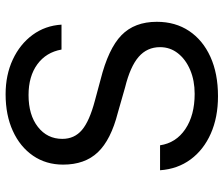

<svg xmlns="http://www.w3.org/2000/svg" viewBox="-76 -701 790 678"><g transform="rotate(-90 319.0 -362.0)"><path d="M483 -539.8Q473.4 -594.1 430.9 -625.2Q388.5 -656.2 322.4 -656.2Q252.1 -656.2 209.9 -623.2Q167.6 -590.2 167.6 -536.9Q167.6 -494.3 198.9 -467.7Q230.1 -441.1 302.6 -421.9L376.4 -402Q486.2 -374.3 533.6 -328.1Q581 -282 581 -203.1Q581 -137.8 548.7 -89.3Q516.3 -40.8 457.4 -14Q398.4 12.8 318.2 12.8Q243.6 12.8 186.3 -12.6Q128.9 -38 95 -84Q61.1 -130 56.8 -191.8H144.9Q153.4 -135.3 202.2 -102.5Q251.1 -69.6 326.7 -69.6Q373.6 -69.6 410.9 -85.4Q448.2 -101.2 469.8 -128.7Q491.5 -156.2 491.5 -191.8Q491.5 -237.6 457.2 -267.4Q422.9 -297.2 349.4 -315.3L259.9 -340.9Q164.1 -365.4 120.4 -411.4Q76.7 -457.4 76.7 -534.1Q76.7 -594.5 108.1 -640.3Q139.6 -686.1 195.5 -711.6Q251.4 -737.2 325.3 -737.2Q393.5 -737.2 447.8 -711.8Q502.1 -686.4 534.8 -641.9Q567.5 -597.3 571 -539.8Z"/></g></svg>

Font: Interface
Style: Regular
Weight: 400
Designer: Rasmus Andersson
Foundry: rsms
Version: Version 1.8